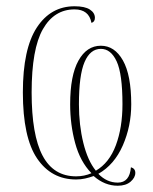

<svg xmlns="http://www.w3.org/2000/svg" viewBox="-20 -563 489 613"><path d="M356 30Q314 30 279 -1Q265 4 251.5 7Q238 10 223 10Q144 10 98.5 -57Q53 -124 53 -268Q53 -407 97.5 -475Q142 -543 218 -543Q251 -543 267 -532.5Q283 -522 283 -506Q283 -493 272 -490Q264 -533 218 -533Q153 -533 117 -470Q81 -407 81 -268Q81 -132 116 -66Q151 0 223 0Q249 0 272 -10Q236 -47 220 -106Q204 -165 204 -230Q204 -322 230.5 -369.5Q257 -417 302 -417Q346 -417 372.5 -370Q399 -323 399 -230Q399 -160 372 -98.5Q345 -37 294 -8Q321 20 356 20Q394 20 398 -29Q412 -25 412 -11Q412 4 397 17Q382 30 356 30ZM286 -18Q329 -43 350 -99.5Q371 -156 371 -230Q371 -327 352.5 -367Q334 -407 302 -407Q268 -407 250 -365Q232 -323 232 -230Q232 -164 246 -107Q260 -50 286 -18Z"/></svg>

Font: Noto Serif Display Condensed Thin
Style: Regular
Weight: 100
Width: 3
Designer: Monotype Design Team
Foundry: Monotype Imaging Inc.
Version: Version 2.009